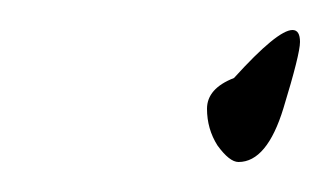

<svg xmlns="http://www.w3.org/2000/svg" viewBox="-20 -249 220 128"><path d="M175 -229Q180 -229 180 -221Q180 -213 169 -177Q158 -141 139 -141Q133 -141 125 -152Q118 -163 118 -176.5Q118 -190 136 -197Q165 -229 175 -229Z"/></svg>

Font: Ruthie
Style: Regular
Weight: 400
Designer: Robert E. Leuschke
Foundry: Robert E. Leuschke
Version: Version 1.003